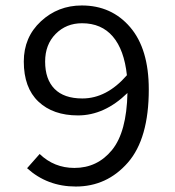

<svg xmlns="http://www.w3.org/2000/svg" viewBox="-20 -670 640 702"><path d="M281 -310Q370 -310 444 -395Q434 -488 392.5 -536.5Q351 -585 280 -585Q222 -585 183.5 -546Q145 -507 145 -445Q145 -380 179.5 -345Q214 -310 281 -310ZM257 12Q153 12 79 -55L125 -107Q178 -56 252 -56Q336 -56 389.5 -121.5Q443 -187 446 -330Q362 -248 265 -248Q174 -248 120.5 -298.5Q67 -349 67 -445Q67 -534 129.5 -592Q192 -650 279 -650Q388 -650 456 -570.5Q524 -491 524 -343Q524 -163 447.5 -75.5Q371 12 257 12Z"/></svg>

Font: TypoPRO Source Code Pro
Style: Regular
Weight: 400
Monospace: yes
Designer: Paul D. Hunt, Teo Tuominen
Foundry: Adobe Systems Incorporated
Version: Version 2.010;PS 1.0;hotconv 1.0.84;makeotf.lib2.5.63406